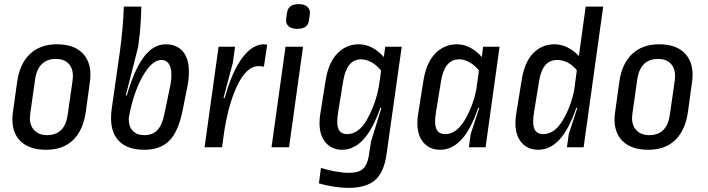

<svg xmlns="http://www.w3.org/2000/svg" viewBox="-20 -715 3435 932"><path d="M205 12Q125 12 82.5 -27Q40 -66 40 -136Q40 -153 43 -172L63 -316Q75 -405 125 -452.5Q175 -500 256 -500Q335 -500 377 -460.5Q419 -421 419 -352Q419 -335 416 -315L397 -176Q385 -85 336 -36.5Q287 12 205 12ZM334 -345Q334 -385 312 -407Q290 -429 252 -429Q164 -429 150 -327L127 -165Q125 -149 125 -143Q125 -104 147.5 -81.5Q170 -59 208 -59Q296 -59 309 -161L332 -322Q334 -338 334 -345Z M654 -514 650 -485 591 -253 593 -251 596 -253Q631 -375 677.5 -437.5Q724 -500 784 -500Q837 -500 867 -466Q897 -432 897 -365Q897 -332 890 -297L866 -177Q845 -75 801.5 -31.5Q758 12 680 12Q602 12 560.5 -27.5Q519 -67 519 -141Q519 -163 522 -185L561 -458Q578 -580 581 -683H666Q664 -586 654 -514ZM605 -141Q604 -102 624 -80.5Q644 -59 680 -59Q720 -59 743.5 -83Q767 -107 778 -162L805 -292Q812 -324 812 -351Q812 -388 799 -406Q786 -424 764 -424Q730 -424 697.5 -382.5Q665 -341 640.5 -275.5Q616 -210 605 -141Z M1277 -498 1261 -391Q1249 -394 1235 -394Q1176 -394 1130 -296Q1084 -198 1064 -45L1058 0H973L1041 -488H1121L1110 -409L1065 -240L1068 -238L1071 -240Q1106 -367 1155.5 -433.5Q1205 -500 1261 -500Z M1298 0 1366 -488H1451L1383 0ZM1422 -575Q1395 -575 1380.5 -588Q1366 -601 1369 -623L1373 -652Q1376 -674 1390 -684.5Q1404 -695 1431 -695Q1458 -695 1472.5 -681.5Q1487 -668 1484 -646L1480 -617Q1477 -595 1463 -585Q1449 -575 1422 -575Z M1843 -438 1850 -488H1930L1856 36Q1844 121 1801 159Q1758 197 1671 197Q1640 197 1600.5 191Q1561 185 1528 175L1538 100Q1572 111 1608.5 117.5Q1645 124 1674 124Q1720 124 1741.5 105Q1763 86 1770 43L1781 -28L1831 -190L1829 -192L1826 -191Q1756 12 1641 12Q1592 12 1561.5 -22Q1531 -56 1531 -118Q1531 -141 1535 -164L1561 -327Q1575 -412 1618 -456Q1661 -500 1722 -500Q1756 -500 1787 -483.5Q1818 -467 1843 -438ZM1646 -322 1622 -175Q1617 -143 1617 -126Q1617 -93 1629 -78.5Q1641 -64 1665 -64Q1722 -64 1762.5 -136.5Q1803 -209 1819 -295L1830 -372Q1810 -398 1784 -412.5Q1758 -427 1733 -427Q1663 -427 1646 -322Z M2319 -438 2325 -488H2405L2337 0H2256L2265 -65L2306 -190L2304 -192L2301 -191Q2233 12 2117 12Q2067 12 2036.5 -22Q2006 -56 2006 -118Q2006 -143 2010 -164L2036 -327Q2050 -412 2093.5 -456Q2137 -500 2198 -500Q2232 -500 2263 -483.5Q2294 -467 2319 -438ZM2121 -322 2097 -175Q2092 -143 2092 -127Q2092 -93 2104.5 -78.5Q2117 -64 2141 -64Q2195 -64 2235 -130.5Q2275 -197 2292 -280L2305 -373Q2285 -398 2259.5 -412.5Q2234 -427 2209 -427Q2138 -427 2121 -322Z M2813 0H2732L2741 -65L2782 -190L2780 -192L2777 -191Q2709 12 2593 12Q2543 12 2512.5 -22Q2482 -56 2482 -118Q2482 -143 2486 -164L2513 -331Q2527 -415 2569 -457.5Q2611 -500 2672 -500Q2704 -500 2734.5 -485Q2765 -470 2790 -443L2823 -683H2908ZM2597 -322 2573 -175Q2568 -143 2568 -127Q2568 -93 2580.5 -78.5Q2593 -64 2617 -64Q2671 -64 2710.5 -129Q2750 -194 2767 -276L2780 -374Q2761 -398 2736 -411Q2711 -424 2685 -424Q2650 -424 2628 -400Q2606 -376 2597 -322Z M3128 12Q3048 12 3005.5 -27Q2963 -66 2963 -136Q2963 -153 2966 -172L2986 -316Q2998 -405 3048 -452.5Q3098 -500 3179 -500Q3258 -500 3300 -460.5Q3342 -421 3342 -352Q3342 -335 3339 -315L3320 -176Q3308 -85 3259 -36.5Q3210 12 3128 12ZM3257 -345Q3257 -385 3235 -407Q3213 -429 3175 -429Q3087 -429 3073 -327L3050 -165Q3048 -149 3048 -143Q3048 -104 3070.5 -81.5Q3093 -59 3131 -59Q3219 -59 3232 -161L3255 -322Q3257 -338 3257 -345Z"/></svg>

Font: Ropa Sans
Style: Italic
Weight: 400
Version: Version 1.100